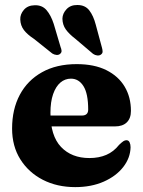

<svg xmlns="http://www.w3.org/2000/svg" viewBox="-20 -753 586 786"><path d="M516 -299Q516 -268.5 499 -252Q482 -235.5 450.5 -235.5H146V-280H315Q341 -280 341 -304.5Q341 -369.5 321.8 -400.2Q302.5 -431 270.5 -431Q246 -431 227.2 -415Q208.5 -399 197.5 -367.8Q186.5 -336.5 186.5 -291Q186.5 -197 229.8 -151.5Q273 -106 346 -106Q385 -106 415.2 -119Q445.5 -132 467.5 -160Q479 -171 485.2 -175Q491.5 -179 497.5 -179Q506.5 -179 510.5 -170.5Q514.5 -162 514.5 -150Q513.5 -106.5 484.5 -69.2Q455.5 -32 404.8 -9.5Q354 13 288 13Q213.5 13 155.2 -17Q97 -47 63.2 -100.8Q29.5 -154.5 29.5 -227Q29.5 -305.5 61 -364.8Q92.5 -424 151.8 -457.2Q211 -490.5 294 -490.5Q366 -490.5 415.5 -465.8Q465 -441 490.5 -398Q516 -355 516 -299ZM200 -655 228 -560.5Q231.5 -552 232 -545Q232.5 -538 226 -532.5Q220.5 -527.5 211.2 -528.2Q202 -529 194 -534L119.5 -593.5Q92 -611.5 78 -629.8Q64 -648 63 -673Q62 -694.5 77.8 -712.8Q93.5 -731 122 -731.5Q152.5 -732.5 170.5 -711.5Q188.5 -690.5 200 -655ZM372 -652 397.5 -557.5Q400 -548.5 400 -541.5Q400 -534.5 393 -529.5Q387 -525 378 -526Q369 -527 361 -532.5L288 -594.5Q262.5 -614 249.2 -632.8Q236 -651.5 235.5 -676.5Q236 -698 252.5 -715.5Q269 -733 297 -732.5Q328.5 -732.5 345.5 -710.5Q362.5 -688.5 372 -652Z"/></svg>

Font: Fraunces
Style: Bold
Weight: 700
Version: Version 1.000;[b76b70a41]